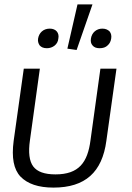

<svg xmlns="http://www.w3.org/2000/svg" viewBox="-20 -842 599 872"><path d="M223 10C367 10 444 -60 463 -202L509 -530H436L391 -205C378 -104 338 -50 232 -50C182 -50 149 -62 131 -86C113 -110 108 -150 116 -205L161 -530H88L42 -202C32 -126 42 -73 73 -40C105 -7 154 10 223 10ZM193 -623C219 -623 243 -640 245 -667C250 -692 235 -712 206 -712C176 -712 157 -692 153 -667C151 -655 154 -645 160 -636C167 -628 177 -623 193 -623ZM328 -615 400 -822H332L286 -621ZM432 -623C448 -623 460 -627 469 -636C478 -644 483 -654 485 -667C487 -679 485 -690 478 -699C471 -706 461 -712 445 -712C418 -712 397 -694 393 -667C391 -654 393 -644 400 -636C407 -627 418 -623 432 -623Z"/></svg>

Font: Cheyenne Sans Light
Style: Italic
Weight: 300
Italic angle: -8.13011°
Designer: The Public Sans project authors (U.S. Web Design System), Libre Franklin designed by Pablo Impallari and Rodrigo Fuenzal
Foundry: The Cheyenne Sans Project Authors
Version: Version 2.007